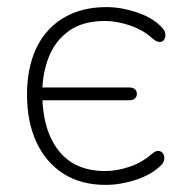

<svg xmlns="http://www.w3.org/2000/svg" viewBox="-20 -512 511 540"><path d="M277 8Q208 8 158.5 -23.5Q109 -55 82.5 -112Q56 -169 56 -246Q56 -303 71 -348.5Q86 -394 115 -426Q144 -458 185.5 -475Q227 -492 279 -492Q322 -492 367 -476.5Q412 -461 436 -434Q443 -427 444.5 -419.5Q446 -412 444 -405.5Q442 -399 437 -396Q432 -393 425 -394.5Q418 -396 410 -403Q381 -429 344 -441Q307 -453 276 -453Q213 -453 174.5 -425.5Q136 -398 118 -353.5Q100 -309 99 -257L90 -266H343Q354 -266 359.5 -261Q365 -256 365 -248Q365 -240 359.5 -235Q354 -230 343 -230H90L99 -240Q101 -143 146 -87Q191 -31 276 -31Q308 -31 343 -42.5Q378 -54 407 -79Q416 -87 423 -87.5Q430 -88 435 -84Q440 -80 441.5 -73.5Q443 -67 441 -60Q439 -53 433 -47Q405 -20 361.5 -6Q318 8 277 8Z"/></svg>

Font: Nunito ExtraLight
Style: Regular
Weight: 200
Designer: Vernon Adams
Foundry: Vernon Adams
Version: Version 3.602;April 4, 2023;FontCreator 14.0.0.2856 64-bit